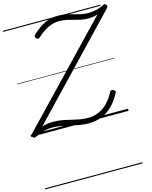

<svg xmlns="http://www.w3.org/2000/svg" viewBox="-203 -1140 1396 1766"><g transform="rotate(-15 494.5 -256.5)"><path d="M547 17Q503 17 460 9.5Q417 2 374 -8Q331 -18 290.5 -25.5Q250 -33 212 -33Q182 -33 155 -28Q128 -23 103 -14Q78 -5 50 8Q40 14 29 14Q18 14 11 4Q5 -6 7.5 -13.5Q10 -21 20 -31L882 -931Q862 -924 840 -920Q818 -916 789 -916Q753 -916 720.5 -923Q688 -930 657.5 -939Q627 -948 594.5 -955Q562 -962 525 -962Q486 -962 449.5 -950Q413 -938 380 -916.5Q347 -895 315 -865Q306 -856 297.5 -856Q289 -856 279 -865Q270 -875 270.5 -882.5Q271 -890 280 -900Q318 -936 356 -961Q394 -986 436.5 -999.5Q479 -1013 528 -1013Q569 -1013 603.5 -1005.5Q638 -998 669.5 -988.5Q701 -979 733 -972Q765 -965 801 -965Q846 -965 879 -972.5Q912 -980 947 -997Q956 -1003 964.5 -1004Q973 -1005 981 -996Q990 -987 988.5 -978.5Q987 -970 975 -958L124 -66Q148 -74 174.5 -78Q201 -82 232 -82Q272 -82 312 -75Q352 -68 392 -58Q432 -48 472.5 -40.5Q513 -33 552 -33Q606 -33 653 -53Q700 -73 739.5 -112.5Q779 -152 809 -211Q815 -221 822.5 -223.5Q830 -226 842 -220Q855 -214 858 -206.5Q861 -199 855 -188Q820 -121 773.5 -75Q727 -29 670.5 -6Q614 17 547 17ZM0 490H928V500H0ZM0 -20H928V0H0ZM0 -505H928V-500H0ZM0 -1010H928V-1000H0Z"/></g></svg>

Font: Playwrite TZ Guides
Style: Regular
Weight: 400
Designer: Veronika Burian, José Scaglione
Foundry: TypeTogether
Version: Version 1.003